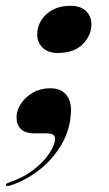

<svg xmlns="http://www.w3.org/2000/svg" viewBox="-45 -448 366 645"><path d="M70 0Q38.5 0 24.2 -15.5Q10 -31 10.5 -55.5Q11 -78 25.8 -100.2Q40.5 -122.5 66 -137Q91.5 -151.5 124 -151.5Q158 -151.5 176.2 -131.2Q194.5 -111 193.5 -73Q191 -12 161.2 38.2Q131.5 88.5 85.5 124Q39.5 159.5 -12 175.5Q-23.5 178.5 -25 174.5Q-26.5 169 -17 166Q33.5 149 68 122Q102.5 95 120.5 67.5Q138.5 40 140 21.5Q140.5 10 134 5Q127.5 0 110 0ZM149 -270Q116 -270 97.8 -288Q79.5 -306 80 -334.5Q81 -373 111.5 -400.8Q142 -428.5 192 -428.5Q226.5 -428.5 244.8 -410Q263 -391.5 262 -363.5Q261.5 -328.5 232.5 -299.2Q203.5 -270 149 -270Z"/></svg>

Font: Fraunces 144pt
Style: Bold Italic
Weight: 700
Italic angle: -16°
Version: Version 1.000;[b76b70a41]